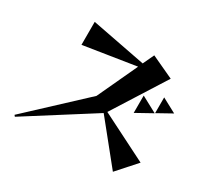

<svg xmlns="http://www.w3.org/2000/svg" viewBox="-160 -969 1319 1245"><g transform="rotate(30 500.0 -346.5)"><path d="M566 -257 79 52 71 42 470 -330 609 -629 220 -568V-740L624 -662L663 -745L831 -667L583 -275L934 -98L808 43ZM855 -423V-541L963 -483ZM734 -355V-485L853 -421Z"/></g></svg>

Font: Reggae One
Style: Regular
Weight: 400
Designer: Fontworks Inc.
Foundry: Fontworks Inc.
Version: Version 1.100